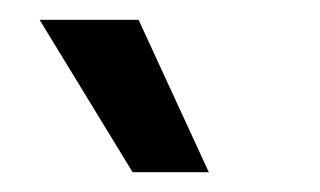

<svg xmlns="http://www.w3.org/2000/svg" viewBox="-20 -770 323 194"><path d="M114 -596 20 -750H120L191 -596Z"/></svg>

Font: Bricolage Grotesque 17pt
Style: Regular
Weight: 400
Version: Version 1.001;gftools[0.9.33.dev8+g029e19f]